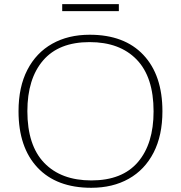

<svg xmlns="http://www.w3.org/2000/svg" viewBox="-20 -882 860 912"><path d="M406 -717Q571 -717 661.2 -621Q751.5 -525 751.5 -353.5Q751.5 -238.5 709.5 -157Q667.5 -75.5 591.5 -32.8Q515.5 10 413.5 10Q248.5 10 158.2 -86Q68 -182 68 -353.5Q68 -469 110 -550.2Q152 -631.5 228 -674.2Q304 -717 406 -717ZM414 -25Q560.5 -25 635 -112Q709.5 -199 709.5 -353Q709.5 -516 629.2 -599Q549 -682 405.5 -682Q259.5 -682 184.8 -595Q110 -508 110 -354Q110 -191.5 190.2 -108.2Q270.5 -25 414 -25ZM275.5 -829V-862.5H544.5V-829Z"/></svg>

Font: Newsreader 6pt ExtraLight
Style: Regular
Weight: 275
Designer: Hugues Gentile
Foundry: Production Type
Version: Version 1.003; ttfautohint (v1.8.3)